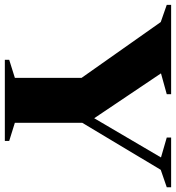

<svg xmlns="http://www.w3.org/2000/svg" viewBox="0 -760 745 814"><g transform="rotate(90 373.0 -352.5)"><path d="M59 -661 -14 -686.5V-705H365V-686.5L276.5 -662L484.5 -352.5L449.5 -349.5L633 -662L548.5 -686.5V-705H759.5V-686.5L685.5 -661L486 -328V-42.5L563 -18.5V0H219V-18.5L295.5 -42.5V-325.5Z"/></g></svg>

Font: Newsreader 60pt
Style: Bold
Weight: 700
Designer: Hugues Gentile
Foundry: Production Type
Version: Version 1.003